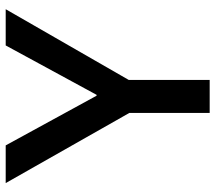

<svg xmlns="http://www.w3.org/2000/svg" viewBox="-60 -678 738 657"><g transform="rotate(-90 308.5 -349.0)"><path d="M251 0V-275L11 -698H140L310 -387H313L482 -698H606L364 -277V0Z"/></g></svg>

Font: IBM Plex Sans Arabic Medium
Style: Regular
Weight: 500
Designer: Mike Abbink, Paul van der Laan, Pieter van Rosmalen, Wael Morcos, Khajak Apelian
Foundry: Bold Monday
Version: Version 1.1